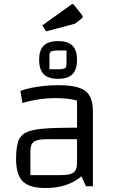

<svg xmlns="http://www.w3.org/2000/svg" viewBox="-20 -938 581 967"><path d="M210 9Q129 9 95 -24Q61 -57 61 -137Q61 -190 70.5 -222Q80 -254 109 -269.5Q138 -285 197 -290Q256 -295 356 -295H398V-237H217Q168 -237 150.5 -224Q133 -211 133 -175V-56H286Q334 -56 351 -69.5Q368 -83 368 -118V-431Q326 -444 257 -444Q219 -444 177.5 -438Q136 -432 93 -419L83 -480Q105 -489 137 -495.5Q169 -502 204.5 -505.5Q240 -509 273 -509Q339 -509 377 -496.5Q415 -484 431.5 -455Q448 -426 448 -376V0H413L390 -50Q321 9 210 9ZM273 -541Q222 -541 199.5 -565Q177 -589 177 -637Q177 -684 199.5 -707.5Q222 -731 273 -731Q323 -731 345.5 -707.5Q368 -684 368 -637Q368 -589 345.5 -565Q323 -541 273 -541ZM229 -589H273Q292 -589 303.5 -592.5Q315 -596 315 -615V-684H274Q254 -684 241.5 -680.5Q229 -677 229 -659ZM212 -780 193 -810 338 -914Q344 -918 345 -918Q349 -918 352 -914L391 -865Q397 -857 397 -854Q397 -849 390 -844L366 -825Q362 -821 358 -819Q354 -817 345 -815Z"/></svg>

Font: Changa Light
Style: Regular
Weight: 300
Designer: Eduardo Rodriguez Tunni
Foundry: Eduardo Rodriguez Tunni
Version: Version 3.002; ttfautohint (v1.8.2)